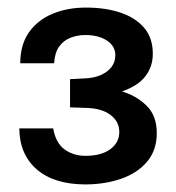

<svg xmlns="http://www.w3.org/2000/svg" viewBox="-20 -855 465 507"><path d="M204.5 -368Q122 -368.5 76.8 -408Q31.5 -447.5 31 -516H120.5Q127 -477.5 150.5 -460.5Q174 -443.5 205.5 -443.5Q247.5 -443.5 271.2 -461Q295 -478.5 295 -506.5Q295 -534 271.8 -551.5Q248.5 -569 208.5 -570L165 -571.5V-646L204.5 -648Q228.5 -649 246.5 -657Q264.5 -665 274.5 -678.2Q284.5 -691.5 284.5 -709Q284.5 -733.5 262.2 -748Q240 -762.5 205.5 -762.5Q184 -762.5 165.8 -755.2Q147.5 -748 136 -731.8Q124.5 -715.5 123 -688H33.5Q33.5 -736.5 56.2 -769.2Q79 -802 118.5 -818.5Q158 -835 207 -835Q258 -835 297.8 -821.8Q337.5 -808.5 360.5 -781.8Q383.5 -755 383.5 -713Q383.5 -679.5 364.2 -654Q345 -628.5 302 -613.5Q339 -603 366.5 -576.5Q394 -550 394 -503.5Q394 -458.5 368.5 -428.2Q343 -398 300 -383Q257 -368 204.5 -368Z"/></svg>

Font: Public Sans Thin
Style: Bold
Weight: 700
Version: Version 2.001